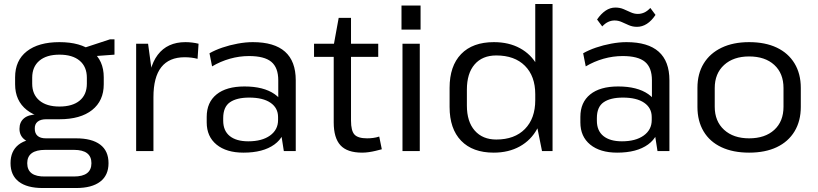

<svg xmlns="http://www.w3.org/2000/svg" viewBox="-20 -760 4114 966"><path d="M279 -160Q174 -160 115 -206.5Q56 -253 56 -336V-371Q56 -456 115 -502Q174 -548 279 -548Q385 -548 443.5 -502Q502 -456 502 -371V-336Q502 -253 443.5 -206.5Q385 -160 279 -160ZM195 186Q116 186 74.5 154Q33 122 33 61Q33 0 73.5 -32Q114 -64 195 -64H363Q442 -64 484 -32.5Q526 -1 526 61Q526 122 484 154Q442 186 363 186ZM352 128Q440 128 440 61Q440 -6 352 -6H208Q117 -6 117 61Q117 130 208 128ZM166 -40Q125 -40 101.5 -59.5Q78 -79 78 -112Q78 -146 101 -165Q124 -184 167 -184H279V-160H212Q184 -160 169 -147.5Q154 -135 155 -112Q155 -89 169 -76.5Q183 -64 211 -64H279V-40ZM279 -224Q345 -224 381 -254Q417 -284 417 -339V-369Q417 -424 381 -454.5Q345 -485 279 -485Q214 -485 178 -454.5Q142 -424 142 -369V-339Q142 -285 178 -254.5Q214 -224 279 -224ZM393 -516 533 -562H556V-485L393 -473Z M665 -540H725L752 -341V0H665ZM725 -296Q725 -420 773.5 -484Q822 -548 913 -548Q929 -548 946 -546Q963 -544 979 -540L974 -464Q944 -472 909 -472Q831 -472 791.5 -422Q752 -372 752 -271Z M1380 -179V-356Q1380 -420 1345 -449Q1310 -478 1233 -478Q1184 -478 1136.5 -464.5Q1089 -451 1047 -426L1034 -492Q1062 -508 1098.5 -520.5Q1135 -533 1175.5 -540.5Q1216 -548 1252 -548Q1360 -548 1414 -500Q1468 -452 1468 -356V0H1408ZM1205 8Q1119 8 1069.5 -32.5Q1020 -73 1020 -144V-172Q1020 -245 1069.5 -285Q1119 -325 1210 -325Q1306 -325 1361.5 -286.5Q1417 -248 1417 -177V-147Q1417 -74 1360.5 -33Q1304 8 1205 8ZM1229 -49Q1298 -49 1338.5 -78Q1379 -107 1379 -156V-171Q1379 -217 1341 -243Q1303 -269 1234 -269Q1171 -269 1137 -245.5Q1103 -222 1103 -166V-153Q1103 -102 1136 -75.5Q1169 -49 1229 -49Z M1802 8Q1727 8 1693 -29Q1659 -66 1659 -144V-533L1684 -670H1746V-153Q1746 -102 1763.5 -83Q1781 -64 1827 -64Q1842 -64 1857.5 -66Q1873 -68 1888 -73L1901 -9Q1886 -5 1869.5 -1Q1853 3 1835.5 5.5Q1818 8 1802 8ZM1560 -540H1883V-474H1560Z M2092 -540V0H2005V-540ZM2096 -732V-611H2000V-732Z M2464 8Q2358 8 2300 -52Q2242 -112 2242 -222V-318Q2242 -428 2300 -488Q2358 -548 2465 -548Q2540 -548 2596 -517.5Q2652 -487 2683 -431Q2714 -375 2714 -298V-247Q2714 -170 2683 -112.5Q2652 -55 2595.5 -23.5Q2539 8 2464 8ZM2477 -58Q2569 -58 2621 -111Q2673 -164 2673 -256V-286Q2673 -377 2621 -429Q2569 -481 2477 -481Q2407 -481 2368 -436Q2329 -391 2329 -309V-229Q2329 -148 2368.5 -103Q2408 -58 2477 -58ZM2673 -169V-740H2760V0H2707Z M3260 -179V-356Q3260 -420 3225 -449Q3190 -478 3113 -478Q3064 -478 3016.5 -464.5Q2969 -451 2927 -426L2914 -492Q2942 -508 2978.5 -520.5Q3015 -533 3055.5 -540.5Q3096 -548 3132 -548Q3240 -548 3294 -500Q3348 -452 3348 -356V0H3288ZM3085 8Q2999 8 2949.5 -32.5Q2900 -73 2900 -144V-172Q2900 -245 2949.5 -285Q2999 -325 3090 -325Q3186 -325 3241.5 -286.5Q3297 -248 3297 -177V-147Q3297 -74 3240.5 -33Q3184 8 3085 8ZM3109 -49Q3178 -49 3218.5 -78Q3259 -107 3259 -156V-171Q3259 -217 3221 -243Q3183 -269 3114 -269Q3051 -269 3017 -245.5Q2983 -222 2983 -166V-153Q2983 -102 3016 -75.5Q3049 -49 3109 -49ZM2984 -662Q3004 -691 3027 -706.5Q3050 -722 3076 -722Q3099 -722 3117.5 -714Q3136 -706 3153.5 -698Q3171 -690 3189 -690Q3206 -690 3221.5 -697Q3237 -704 3252 -720L3278 -685Q3258 -655 3234.5 -640Q3211 -625 3185 -625Q3163 -625 3144.5 -633Q3126 -641 3108.5 -649Q3091 -657 3072 -657Q3056 -657 3040.5 -650Q3025 -643 3010 -627Z M3749 8Q3668 8 3609.5 -19.5Q3551 -47 3520 -99Q3489 -151 3489 -222V-318Q3489 -389 3520.5 -440.5Q3552 -492 3610.5 -520Q3669 -548 3749 -548Q3830 -548 3888 -520.5Q3946 -493 3977.5 -441Q4009 -389 4009 -318V-222Q4009 -151 3977.5 -99Q3946 -47 3888 -19.5Q3830 8 3749 8ZM3749 -64Q3829 -64 3875.5 -106.5Q3922 -149 3922 -223V-317Q3922 -391 3875.5 -433.5Q3829 -476 3749 -476Q3670 -476 3623 -433Q3576 -390 3576 -317V-223Q3576 -150 3623 -107Q3670 -64 3749 -64Z"/></svg>

Font: Pathway Extreme
Style: Regular
Weight: 400
Designer: Eduardo Rodriguez Tunni
Foundry: Eduardo Rodriguez Tunni
Version: Version 1.001;gftools[0.9.26]